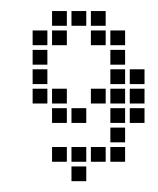

<svg xmlns="http://www.w3.org/2000/svg" viewBox="-20 -266 290 353"><path d="M174.3 -218.6V-245.7H147.1V-218.6ZM138.6 -218.6V-245.7H111.4V-218.6ZM102.9 -218.6V-245.7H75.7V-218.6ZM102.9 -182.9V-210H75.7V-182.9ZM67.1 -147.1V-174.3H40V-147.1ZM67.1 -111.4V-138.6H40V-111.4ZM102.9 -75.7V-102.9H75.7V-75.7ZM174.3 -75.7V-102.9H147.1V-75.7ZM102.9 31.4V4.3H75.7V31.4ZM138.6 67.1V40H111.4V67.1ZM210 -147.1V-174.3H182.9V-147.1ZM174.3 -182.9V-210H147.1V-182.9ZM138.6 -40V-67.1H111.4V-40ZM174.3 31.4V4.3H147.1V31.4ZM138.6 31.4V4.3H111.4V31.4ZM210 -75.7V-102.9H182.9V-75.7ZM210 31.4V4.3H182.9V31.4ZM210 -4.3V-31.4H182.9V-4.3ZM67.1 -182.9V-210H40V-182.9ZM75.7 -67.1V-40H102.9V-67.1ZM40 -102.9V-75.7H67.1V-102.9ZM182.9 -138.6V-111.4H210V-138.6ZM182.9 -210V-182.9H210V-210ZM218.6 -102.9V-75.7H245.7V-102.9ZM218.6 -138.6V-111.4H245.7V-138.6ZM182.9 -67.1V-40H210V-67.1ZM218.6 -67.1V-40H245.7V-67.1Z"/></svg>

Font: Gossip Low Square
Style: Regular
Weight: 400
Width: 3
Designer: Deborah Khodanovich
Version: Version 1.001;Glyphs 3.3.1 (3343)